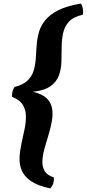

<svg xmlns="http://www.w3.org/2000/svg" viewBox="-20 -771 484 1071"><path d="M431 -751Q439 -741 442 -722.5Q445 -704 442 -689Q389 -677 364.5 -650Q340 -623 332 -586Q324 -549 324 -507.5Q324 -466 322.5 -425Q321 -384 308 -349Q295 -314 261.5 -290Q228 -266 163 -259Q215 -247 240 -223Q265 -199 270.5 -166.5Q276 -134 269.5 -96.5Q263 -59 251 -20Q239 19 228.5 56.5Q218 94 216.5 126.5Q215 159 229 183Q243 207 281 219Q282 236 277 252Q272 268 260 280Q190 265 152.5 239Q115 213 101 179Q87 145 89 107Q91 69 100 28.5Q109 -12 117 -50.5Q125 -89 124.5 -124Q124 -159 107 -186.5Q90 -214 47 -231Q46 -245 49.5 -260Q53 -275 62 -286Q109 -298 133.5 -321.5Q158 -345 167.5 -376.5Q177 -408 179.5 -444Q182 -480 184.5 -517.5Q187 -555 197 -591Q207 -627 232.5 -658.5Q258 -690 305.5 -714Q353 -738 431 -751Z"/></svg>

Font: Vollkorn ExtraBold
Style: Italic
Weight: 800
Italic angle: -11°
Designer: Friedrich Althausen
Foundry: Friedrich Althausen
Version: Version 5.000; ttfautohint (v1.8.3)